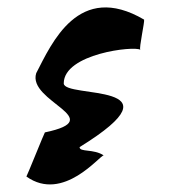

<svg xmlns="http://www.w3.org/2000/svg" viewBox="-20 -496 452 509"><path d="M50 -28C148 42 246 -86 255 -84C228 -102 191 -92 191 -106C474 -281 149 -234 149 -275C149 -354 337 -375 352 -364C348 -368 364 -439 362 -444C188 -546 117 -381 76 -302C52 -226 271 -181 99 -145C98 -145 51 -28 50 -28ZM348 -428Z"/></svg>

Font: Getaway
Style: Regular
Weight: 400
Version: Version 0.1